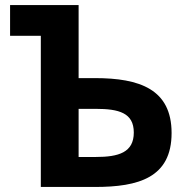

<svg xmlns="http://www.w3.org/2000/svg" viewBox="-20 -742 757 762"><path d="M360 -310C452 -310 511 -294 511 -216C511 -137 451 -119 360 -119H292V-310ZM357 0C530 0 661 -37 661 -214C661 -388 534 -432 357 -432H292V-722H142V0ZM142 -722H20V-600H142Z"/></svg>

Font: Perun
Style: Bold
Weight: 700
Foundry: Copyright (c) Stefan Peev, Context Ltd, 2016
Version: Version 1.089